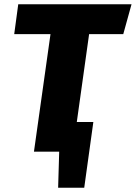

<svg xmlns="http://www.w3.org/2000/svg" viewBox="-20 -715 640 905"><path d="M400 -554 342 -140H420L377 170H254L259 0H140L218 -554H47L66 -695H600L561 -554Z"/></svg>

Font: Trujillo ExtraBold
Style: Italic
Weight: 800
Italic angle: -8°
Designer: Fira Sans original fonts by bBox Type GmbH, Carrois Corporate GbR, & Edenspiekermann AG / Changes by Cristiano Sobral
Foundry: Fira Sans original fonts by bBox Type GmbH, Carrois Corporate GbR, & Edenspiekermann AG / Changes by Cristiano Sobral
Version: Version 4.301;July 28, 2020;FontCreator 13.0.0.2655 64-bit